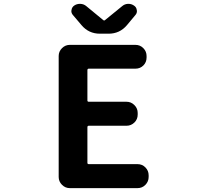

<svg xmlns="http://www.w3.org/2000/svg" viewBox="-20 -972 1040 992"><path d="M340.8 0Q317.4 0 300.3 -17.1Q283.2 -34.2 283.2 -57.6V-682.6Q283.2 -706.1 300.3 -723.1Q317.4 -740.2 340.8 -740.2H679.7Q704.1 -740.2 720.7 -723.1Q737.3 -706.1 737.3 -682.6V-674.8Q737.3 -650.4 720.7 -633.8Q704.1 -617.2 679.7 -617.2H438.5Q431.6 -617.2 431.6 -609.4V-453.1Q431.6 -446.3 438.5 -446.3H633.8Q657.2 -446.3 674.3 -429.2Q691.4 -412.1 691.4 -388.7V-379.9Q691.4 -355.5 674.3 -338.9Q657.2 -322.3 633.8 -322.3H438.5Q431.6 -322.3 431.6 -314.5V-130.9Q431.6 -124 438.5 -124H690.4Q714.8 -124 731.4 -106.9Q748 -89.8 748 -66.4V-57.6Q748 -34.2 731.4 -17.1Q714.8 0 690.4 0ZM496.1 -797.9Q438.5 -797.9 401.4 -841.8L357.4 -893.6Q348.6 -903.3 348.6 -915Q348.6 -918 349.6 -920.9Q351.6 -935.5 364.3 -943.8Q377 -952.1 392.6 -952.1Q393.6 -952.1 395.5 -952.1Q413.1 -951.2 425.8 -940.4L514.6 -867.2Q516.6 -866.2 518.6 -866.2Q520.5 -866.2 521.5 -867.2L611.3 -940.4Q624 -951.2 640.6 -952.1Q642.6 -952.1 644.5 -952.1Q659.2 -952.1 671.9 -943.4Q684.6 -935.5 686.5 -920.9Q687.5 -918 687.5 -915Q687.5 -903.3 679.7 -894.5L635.7 -841.8Q598.6 -797.9 541 -797.9Z"/></svg>

Font: Gen Jyuu Gothic Monospace Bold
Style: Bold
Weight: 700
Designer: [Source Han Sans]
Ryoko NISHIZUKA  (kana & ideographs); Paul D. Hunt (Latin, Greek & Cyrillic); Wenlong ZHANG  (bopomofo
Version: Version 1.002.20150607